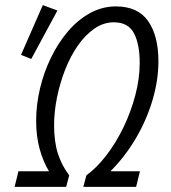

<svg xmlns="http://www.w3.org/2000/svg" viewBox="-20 -729 667 749"><path d="M37 0 52 -61H171Q148 -99 134.5 -148.5Q121 -198 121 -258Q121 -320 136 -383.5Q151 -447 179 -504.5Q207 -562 245.5 -607Q284 -652 331.5 -678Q379 -704 432 -704Q518 -704 558 -646.5Q598 -589 598 -490Q598 -416 575 -338.5Q552 -261 510 -189.5Q468 -118 411 -61H526L511 0H305L317 -45Q357 -74 394.5 -122.5Q432 -171 461.5 -232Q491 -293 508 -358Q525 -423 525 -483Q525 -557 502.5 -599.5Q480 -642 424 -642Q384 -642 348.5 -617.5Q313 -593 284 -551.5Q255 -510 234.5 -458Q214 -406 202.5 -349.5Q191 -293 191 -240Q191 -176 206 -129.5Q221 -83 250 -45L238 0ZM102 -499 62 -515 147 -709 204 -688Z"/></svg>

Font: Ubuntu Sans Condensed
Style: Italic
Weight: 400
Width: 3
Italic angle: -13.5°
Designer: Dalton Maag Ltd
Foundry: Dalton Maag Ltd
Version: Version 1.006; ttfautohint (v1.8.4.7-5d5b)